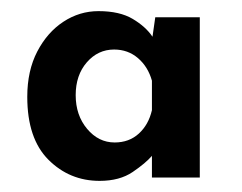

<svg xmlns="http://www.w3.org/2000/svg" viewBox="-20 -749 435 345"><path d="M159 -424Q105 -424 67 -462Q29 -500 29 -575Q29 -622 47 -656.5Q65 -691 94 -710Q123 -729 157 -729Q195 -729 218.5 -715Q242 -701 254 -683L259 -718H339V-430H253V-469Q242 -456 218.5 -440Q195 -424 159 -424ZM186 -493Q212 -493 229.5 -509Q247 -525 253 -551V-604Q246 -629 228 -644.5Q210 -660 185 -660Q156 -660 136 -637Q116 -614 116 -578Q116 -542 136.5 -517.5Q157 -493 186 -493Z"/></svg>

Font: Synthetic SemiBold
Style: Regular
Weight: 600
Designer: Santiago Orozco
Foundry: Typemade
Version: Version 2.000; ttfautohint (v1.8.4.7-5d5b)